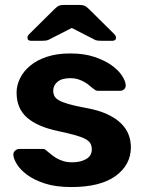

<svg xmlns="http://www.w3.org/2000/svg" viewBox="-20 -746 582 776"><path d="M106 -581Q91 -581 91 -594Q91 -602 100 -610L200 -709Q211 -720 218.5 -723Q226 -726 237 -726H303Q313 -726 321 -723Q329 -720 340 -709L440 -610Q449 -601 449 -594Q449 -581 433 -581H391Q383 -581 374 -582Q365 -583 358 -588L270 -633L182 -588Q174 -583 165 -582Q156 -581 148 -581ZM268 10Q205 10 161 -4.5Q117 -19 89.5 -39.5Q62 -60 48.5 -82Q35 -104 34 -119Q33 -130 41 -137Q49 -144 57 -144H154Q161 -144 167 -138Q176 -131 186 -122.5Q196 -114 208 -107Q220 -100 235.5 -95Q251 -90 272 -90Q305 -90 328 -103Q351 -116 351 -142Q351 -156 345.5 -166Q340 -176 325.5 -184Q311 -192 284.5 -199.5Q258 -207 216 -216Q133 -233 90 -270Q47 -307 47 -372Q47 -401 61 -429.5Q75 -458 102 -480.5Q129 -503 169.5 -516.5Q210 -530 264 -530Q320 -530 361.5 -516Q403 -502 430.5 -482.5Q458 -463 472.5 -441Q487 -419 488 -403Q489 -392 482 -385.5Q475 -379 466 -379H377Q367 -379 361 -385Q352 -391 343 -399Q334 -407 323 -413.5Q312 -420 297.5 -425Q283 -430 263 -430Q230 -430 212.5 -415.5Q195 -401 195 -379Q195 -368 199.5 -358.5Q204 -349 217.5 -341Q231 -333 257 -325.5Q283 -318 326 -310Q377 -301 412 -285Q447 -269 468.5 -248Q490 -227 499.5 -202.5Q509 -178 509 -151Q509 -80 447.5 -35Q386 10 268 10Z"/></svg>

Font: Fz Rubik SemBd
Style: Regular
Weight: 600
Designer: Hubert and Fischer
Foundry: Hubert and Fischer
Version: Vit hóa bi FontZin.com